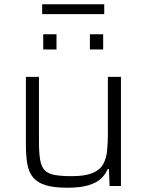

<svg xmlns="http://www.w3.org/2000/svg" viewBox="-20 -869 685 897"><path d="M295 8Q232 8 194 -3.5Q156 -15 135.5 -39Q115 -63 108 -101Q101 -139 101 -191V-510H162V-209Q162 -155 167.5 -122.5Q173 -90 189 -73.5Q205 -57 236 -51.5Q267 -46 316 -46Q377 -46 412 -60.5Q447 -75 462 -102Q477 -129 480.5 -166Q484 -203 484 -247V-510H545V0H492L489 -79H483Q473 -55 453 -35.5Q433 -16 395 -4Q357 8 295 8ZM182 -638V-709H244V-638ZM400 -638V-709H462V-638ZM177 -803V-849H467V-803Z"/></svg>

Font: Saira SemiExpanded Light
Style: Regular
Weight: 300
Width: 6
Designer: Hector Gatti with collaboration of the Omnibus-Type team
Foundry: Omnibus-Type
Version: Version 1.101